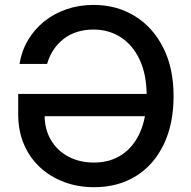

<svg xmlns="http://www.w3.org/2000/svg" viewBox="-20 -758 784 788"><path d="M366.2 10.3Q299.8 10.3 243.2 -11Q186.5 -32.2 144 -71.5Q101.6 -110.8 78.1 -166Q54.7 -221.2 54.7 -289.1V-372.6H619.6V-281.2H133.8L163.1 -285.6Q163.1 -226.6 189.5 -182.6Q215.8 -138.7 261.7 -114.7Q307.6 -90.8 365.7 -90.8Q431.2 -90.8 479.7 -122.8Q528.3 -154.8 555.2 -215.8Q582 -276.9 582 -363.8Q582 -450.2 554 -511.2Q525.9 -572.3 476.6 -604.5Q427.2 -636.7 363.8 -636.7Q327.6 -636.7 297.1 -627.2Q266.6 -617.7 242.2 -599.1Q217.8 -580.6 200.2 -554.4Q182.6 -528.3 173.3 -495.6H60.1Q68.8 -549.3 95.2 -593.8Q121.6 -638.2 161.9 -670.4Q202.1 -702.6 253.4 -720.2Q304.7 -737.8 363.8 -737.8Q459 -737.8 533.2 -692.1Q607.4 -646.5 649.9 -562.5Q692.4 -478.5 692.4 -363.3Q692.4 -249.5 652.1 -165.5Q611.8 -81.5 538.3 -35.6Q464.8 10.3 366.2 10.3Z"/></svg>

Font: Inter 18pt Medium
Style: Regular
Weight: 500
Designer: Rasmus Andersson
Foundry: rsms
Version: Version 4.001;git-66647c0bb